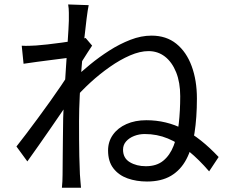

<svg xmlns="http://www.w3.org/2000/svg" viewBox="-20 -814 1040 872"><path d="M929.8 -35.7Q884.3 -88.7 838 -126.6Q791.7 -164.4 742.5 -184.9Q693.3 -205.3 637.5 -205.3Q612.2 -205.3 589.6 -196.6Q566.9 -187.8 552.9 -172Q538.8 -156.2 538.8 -134.2Q538.8 -95.8 569.5 -77.5Q600.1 -59.1 642.4 -59.1Q691.1 -59.1 721.4 -84Q751.8 -108.8 768.6 -152.2Q785.5 -195.6 792 -253.4Q798.5 -311.2 798.5 -377.1Q798.5 -439.7 779.9 -485.9Q761.3 -532 729.1 -557Q696.9 -581.9 654.4 -581.9Q615.9 -581.9 570.5 -562.3Q525.1 -542.6 479 -510.2Q432.8 -477.9 390.3 -438.9Q347.8 -399.9 315.4 -361.5L317.2 -457.6Q348.4 -487.6 389.4 -521.2Q430.3 -554.8 476.9 -584.6Q523.6 -614.4 572.4 -633.3Q621.2 -652.2 668 -652.2Q735.3 -652.2 781 -615.2Q826.7 -578.2 850.5 -513.6Q874.3 -449 874.3 -366.4Q874.3 -279.9 863.4 -210.1Q852.5 -140.4 826.6 -91.1Q800.8 -41.9 756.8 -15.7Q712.8 10.4 647.5 10.4Q599.7 10.4 559.5 -3.8Q519.3 -18.1 495.1 -49.3Q470.8 -80.4 470.8 -130.7Q470.8 -171 493 -202.1Q515.1 -233.2 554.4 -250.6Q593.7 -268 644.4 -268Q735.4 -268 813.8 -227.4Q892.2 -186.7 973 -100.9ZM302.1 -553Q290.4 -551.6 265.7 -548.3Q241 -545 210.1 -541.2Q179.3 -537.4 147.1 -533Q114.9 -528.6 87 -524.4L78.7 -606.4Q95.4 -605.4 110.7 -605.9Q126 -606.4 144.2 -607.4Q164.7 -608.8 195.2 -612.2Q225.8 -615.6 259.1 -620.2Q292.5 -624.7 322.1 -630.1Q351.7 -635.5 368.9 -641.5L398.4 -606.8Q389.8 -593.9 378.5 -576.6Q367.3 -559.4 356.3 -541.6Q345.3 -523.8 336.9 -509.6L306.2 -373.7Q289 -346.8 264.2 -310.4Q239.3 -273.9 211.3 -233.4Q183.2 -192.8 155.5 -153.2Q127.7 -113.5 104.2 -80.9L54.7 -148.7Q73.1 -172.1 99 -206Q124.8 -240 153.2 -278.6Q181.7 -317.1 208.7 -355.1Q235.7 -393.1 257.3 -424.9Q278.9 -456.7 290.4 -476.2L294.4 -527.2ZM292.7 -719.6Q292.7 -736.9 292.7 -756.2Q292.7 -775.5 289.5 -793.8L382.8 -790.6Q378.6 -771.3 373.2 -728.4Q367.7 -685.5 361.6 -627.8Q355.5 -570 350.4 -506.1Q345.4 -442.1 342.2 -379.4Q339 -316.6 339 -263.8Q339 -218.5 339.2 -180.4Q339.4 -142.3 340.2 -104.9Q341.1 -67.5 342.9 -22.5Q343.9 -9.5 345.2 7.4Q346.5 24.4 347.9 38.5H261.2Q262.5 27.6 263.4 9.5Q264.2 -8.7 264.2 -20.7Q264.5 -69.1 264.9 -106.3Q265.3 -143.5 265.7 -182.9Q266.1 -222.3 266.9 -277.1Q267.3 -299.5 269.3 -337.8Q271.3 -376 274.1 -422.6Q276.9 -469.2 280.2 -517.2Q283.5 -565.3 286.3 -607.9Q289.1 -650.5 290.9 -680.3Q292.7 -710.2 292.7 -719.6Z"/></svg>

Font: Noto Sans HK Thin
Style: Regular
Weight: 100
Designer: Ryoko NISHIZUKA 西塚涼子 (kana, bopomofo & ideographs); Paul D. Hunt (Latin, Greek & Cyrillic); Sandoll Communications 산돌커뮤니
Foundry: Adobe
Version: Version 2.004-H2;hotconv 1.0.118;makeotfexe 2.5.65603